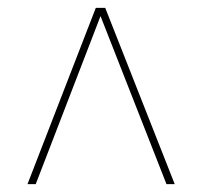

<svg xmlns="http://www.w3.org/2000/svg" viewBox="-20 -734 515 489"><path d="M50 -265 224 -714H248L425 -265H404L236 -693L71 -265Z"/></svg>

Font: Noto Serif Display SemiCondensed ExtraBold
Style: Regular
Weight: 800
Width: 4
Designer: Monotype Design Team
Foundry: Monotype Imaging Inc.
Version: Version 2.009